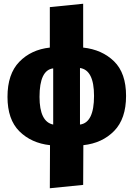

<svg xmlns="http://www.w3.org/2000/svg" viewBox="-20 -781 713 1025"><path d="M425 -6 424 206 246 224 247 -6Q147 -17 83.5 -80Q20 -143 20 -264Q20 -386 83 -451Q146 -516 246 -527V-743L424 -761V-527Q525 -516 589 -453.5Q653 -391 653 -269Q653 -147 589.5 -82Q526 -17 425 -6ZM407 -116Q482 -126 482 -269Q482 -407 407 -418ZM191 -264Q191 -131 264 -116V-416Q191 -407 191 -264Z"/></svg>

Font: FiraGO ExtraBold
Style: Regular
Weight: 800
Designer: bBox Type
Foundry: bBox Type GmbH
Version: Version 1.001;PS 001.001;hotconv 1.0.88;makeotf.lib2.5.64775